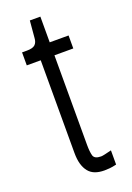

<svg xmlns="http://www.w3.org/2000/svg" viewBox="-127 -682 505 737"><g transform="rotate(-20 125.0 -313.5)"><path d="M168 6Q146 6 130 0Q114 -6 103.5 -19Q93 -32 87.5 -51Q82 -70 82 -97V-475H25V-528H45Q69 -528 78.5 -537Q88 -546 89 -564L95 -633H138V-528H215V-475H138V-109Q138 -81 142.5 -65Q147 -49 174 -49Q179 -49 190 -51.5Q201 -54 217 -58V0Q201 4 188.5 5Q176 6 168 6Z"/></g></svg>

Font: Bricolage Grotesque Condensed ExtraLight
Style: Regular
Weight: 250
Width: 3
Designer: Mathieu Triay
Foundry: Atelier Triay
Version: Version 1.000;gftools[0.9.30]